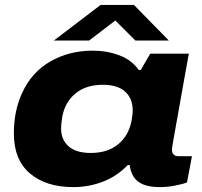

<svg xmlns="http://www.w3.org/2000/svg" viewBox="-20 -745 817 777"><path d="M198.2 -581.1 387.2 -725.1H522L663.1 -581.1H527.8L446.8 -662.1L340.8 -581.1ZM276.9 12.2Q166 12.2 101.1 -43.2Q36.1 -98.6 36.1 -205.1Q36.1 -295.4 68.8 -367.2Q107.4 -452.6 183.6 -496.3Q259.8 -540 355 -540Q413.6 -540 463.9 -520.8Q514.2 -501.5 541 -461.9H549.8L587.9 -527.8H744.1L723.1 -411.1Q715.3 -366.2 702.9 -297.4Q690.4 -228.5 683.1 -187Q675.8 -145.5 675.8 -140.1Q675.8 -112.8 703.1 -112.8H756.8L736.8 -6.8Q719.7 0 688.5 6.1Q657.2 12.2 626 12.2Q546.4 12.2 520 -30.8Q507.8 -51.8 504.9 -77.1H497.1Q453.6 -31.7 396.5 -9.8Q339.4 12.2 276.9 12.2ZM347.2 -126Q417 -126 460 -162.6Q502.9 -199.2 513.2 -261.2Q517.1 -284.2 517.1 -296.9Q517.1 -346.2 486.6 -374Q456.1 -401.9 396 -401.9Q328.1 -401.9 285.4 -366.7Q242.7 -331.5 231.9 -272Q227.1 -239.7 227.1 -226.1Q227.1 -179.7 257.6 -152.8Q288.1 -126 347.2 -126Z"/></svg>

Font: Archivo Expanded ExtraBold
Style: Italic
Weight: 800
Width: 7
Italic angle: -10°
Designer: Hector Gatti
Foundry: Omnibus-Type
Version: Version 2.001